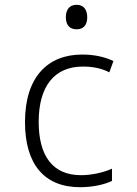

<svg xmlns="http://www.w3.org/2000/svg" viewBox="-20 -769 570 799"><path d="M299 -647C329 -647 343 -667 343 -697C343 -729 328 -749 299 -749C269 -749 254 -729 254 -697C254 -666 269 -647 299 -647ZM313 10C364 10 412 0 446 -16V-67C410 -51 362 -40 317 -40C197 -40 141 -123 141 -262C141 -411 207 -492 325 -492C363 -492 400 -486 435 -468L452 -515C414 -533 371 -542 322 -542C179 -542 84 -449 84 -261C84 -86 164 10 313 10Z"/></svg>

Font: Noto Sans Mono Condensed Light
Style: Regular
Weight: 300
Width: 3
Designer: Monotype Design Team
Foundry: Monotype Imaging Inc.
Version: Version 2.014